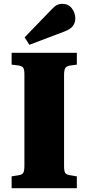

<svg xmlns="http://www.w3.org/2000/svg" viewBox="-20 -987 464 1007"><path d="M41 0V-62L78 -68Q97 -71 102.5 -81.5Q108 -92 108 -119V-597Q108 -622 102 -631.5Q96 -641 74 -644L41 -648V-710H383V-648L346 -643Q329 -640 322.5 -630Q316 -620 316 -593V-116Q316 -89 322 -80Q328 -71 348 -68L383 -62V0ZM134 -752 109 -791 254 -941Q269 -957 281.5 -962Q294 -967 306 -967Q339 -967 357 -943Q375 -919 375 -890Q375 -868 362 -850.5Q349 -833 316 -821Z"/></svg>

Font: Literata 36pt ExtraBold
Style: Regular
Weight: 800
Designer: Latin by Veronika Burian and Jose Scaglione. Greek by Irene Vlachou. Cyrillic by Vera Evstafieva.
Foundry: TypeTogether
Version: Version 3.002